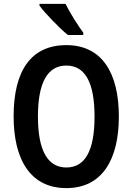

<svg xmlns="http://www.w3.org/2000/svg" viewBox="-20 -957 681 987"><path d="M317 -937H183V-928C211 -889 288 -810 329 -777H408V-789C382 -824 338 -893 317 -937ZM591 -358C591 -578 507 -725 321 -725C140 -725 50 -594 50 -359C50 -140 134 10 321 10C506 10 591 -138 591 -358ZM175 -358C175 -528 222 -620 321 -620C419 -620 466 -530 466 -358C466 -185 419 -96 321 -96C223 -96 175 -187 175 -358Z"/></svg>

Font: Noto Sans Armenian Condensed SemiBold
Style: Regular
Weight: 600
Width: 3
Designer: Monotype Design Team
Foundry: Monotype Imaging Inc.
Version: Version 2.008